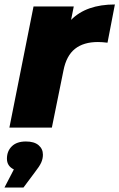

<svg xmlns="http://www.w3.org/2000/svg" viewBox="-35 -571 534 859"><path d="M479 -551 446 -380Q421 -383 403 -383Q339 -383 300.5 -352.5Q262 -322 249 -256L197 0H7L115 -542H295L283 -482Q351 -551 479 -551ZM157 121Q157 139 149.5 156Q142 173 120 201L70 268H-15L27 187Q-4 172 -4 139Q-4 105 18 83.5Q40 62 81 62Q118 62 137.5 78.5Q157 95 157 121Z"/></svg>

Font: Montserrat Alternates ExtraBold
Style: Italic
Weight: 800
Italic angle: -11.3°
Designer: Julieta Ulanovsky
Foundry: Julieta Ulanovsky
Version: Version 7.200